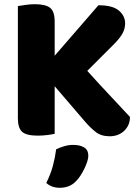

<svg xmlns="http://www.w3.org/2000/svg" viewBox="-20 -637 655 913"><path d="M240 -227V-1Q229 2 206 5Q183 8 159 8Q106 8 85.5 -10Q65 -28 65 -75V-608Q77 -610 100 -613.5Q123 -617 146 -617Q196 -617 218 -600Q240 -583 240 -534V-372L448 -612Q516 -612 545.5 -586.5Q575 -561 575 -526Q575 -500 562 -477Q549 -454 520 -425L395 -300Q460 -228 513 -172Q566 -116 598 -81Q598 -59 590 -42Q582 -25 568.5 -13Q555 -1 538 5Q521 11 502 11Q461 11 435 -9.5Q409 -30 385 -58ZM343 223Q326 241 306.5 248.5Q287 256 264 256Q226 256 200 233Q221 191 231.5 151.5Q242 112 247 73Q263 65 284.5 58.5Q306 52 328 52Q360 52 380 64Q400 76 400 104Q400 116 394.5 132.5Q389 149 381 165.5Q373 182 363 197.5Q353 213 343 223Z"/></svg>

Font: Baloo Thambi 2 ExtraBold
Style: Regular
Weight: 800
Designer: Aadarsh Rajan and Ek Type
Foundry: Ek Type
Version: Version 1.640;hotconv 1.0.111;makeotfexe 2.5.65597; ttfautoh